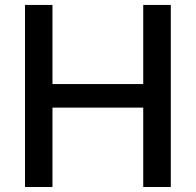

<svg xmlns="http://www.w3.org/2000/svg" viewBox="-20 -747 782 767"><path d="M662.3 0H552.2V-317.1H189.6V0H79.9V-727.3H189.6V-411.2H552.2V-727.3H662.3Z"/></svg>

Font: Linik Sans Medium
Style: Regular
Weight: 500
Designer: Rasmus Andersson (font), Cristiano Sobral (main changes)
Foundry: rsms
Version: Version 3.018;June 1, 2022;FontCreator 14.0.0.2814 64-bit; t